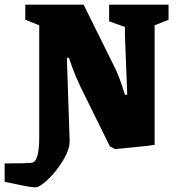

<svg xmlns="http://www.w3.org/2000/svg" viewBox="-85 -630 760 827"><path d="M-31 160 -65 153V74Q30 74 52 71Q84 67 84 -40V-521L24 -545V-610H275L402 -354Q428 -306 453 -222H463L453 -482V-514L385 -538V-610H641V-545L581 -521V-6Q555 -2 494.5 4Q434 10 410 12L388 0L283 -213Q237 -302 212 -381H203L215 -24Q216 12 187.5 59.5Q159 107 122.5 142Q86 177 67 177Q46 177 -31 160Z"/></svg>

Font: Grenze ExtraBold
Style: Regular
Weight: 800
Designer: Renata Polastri
Foundry: Omnibus-Type
Version: Version 1.002; ttfautohint (v1.8)